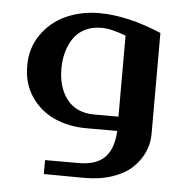

<svg xmlns="http://www.w3.org/2000/svg" viewBox="-45 -431 637 642"><g transform="rotate(5 274.0 -110.5)"><path d="M125 165V118.2H237.8Q296.9 118.2 325.4 89.1Q354 60.1 356.9 0H252.9Q194.3 0 146.2 -21.5Q98.1 -43 68.1 -86.9Q38.1 -130.9 38.1 -189.9Q37.6 -250.5 69.8 -296.4Q102.1 -342.3 152.8 -364.7Q203.6 -387.2 263.2 -387.2Q357.9 -387.2 472.2 -338.9V0Q472.2 32.2 459.2 61.3Q446.3 90.3 421.1 114.3Q396 138.2 353.8 152.3Q311.5 166.5 257.8 166ZM276.9 -47.9H356.9V-319.8Q307.6 -338.9 273.9 -338.9Q243.2 -338.9 219.2 -326.7Q195.3 -314.5 181.2 -293.7Q167 -272.9 159.9 -246.8Q152.8 -220.7 152.8 -190.9Q152.8 -127.9 184.3 -87.9Q215.8 -47.9 276.9 -47.9Z"/></g></svg>

Font: Wesal
Style: Regular
Weight: 500
Designer: Ahmed zaza
Foundry: Ahmed zaza
Version: Version 2.01